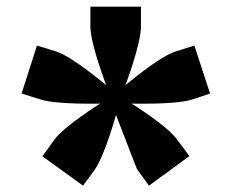

<svg xmlns="http://www.w3.org/2000/svg" viewBox="-20 -867 707 586"><path d="M233.4 -300.3 269.5 -349.6C299.8 -392.6 334 -516.1 334 -516.1L397.9 -351.1L434.6 -300.3L558.1 -390.6L522 -439C492.2 -482.4 381.8 -550.8 381.8 -550.8C381.8 -550.8 511.7 -547.4 562.5 -562L621.1 -581.5L573.2 -728L514.6 -709.5C463.9 -692.9 362.8 -606.9 362.8 -606.9C362.8 -606.9 410.2 -731.9 410.2 -785.6V-846.7H255.9V-785.6C255.9 -732.4 304.2 -606.9 304.2 -606.9C304.2 -606.9 202.6 -692.9 152.8 -709.5L92.8 -728L45.9 -581.5L105 -563C155.3 -547.4 285.6 -550.8 285.6 -550.8C285.6 -550.8 175.8 -482.4 145 -439.5L109.4 -390.1Z"/></svg>

Font: Plaster
Style: Regular
Weight: 400
Designer: Eben Sorkin
Foundry: Eben Sorkin
Version: Version 1.007